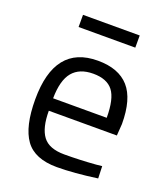

<svg xmlns="http://www.w3.org/2000/svg" viewBox="-129 -774 763 875"><g transform="rotate(20 252.5 -336.5)"><path d="M412 -62 441 -65 443 -6Q329 10 248 10Q140 10 95 -52.5Q50 -115 50 -247Q50 -510 259 -510Q360 -510 410 -453.5Q460 -397 460 -276L456 -219H126Q126 -136 156 -96Q186 -56 260.5 -56Q335 -56 412 -62ZM385 -279Q385 -371 355.5 -409Q326 -447 259.5 -447Q193 -447 159.5 -407Q126 -367 125 -279ZM123 -624V-683H398V-624Z"/></g></svg>

Font: Titillium Web
Style: Regular
Weight: 400
Version: Version 1.001;PS 57.000;hotconv 1.0.70;makeotf.lib2.5.55311